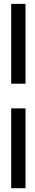

<svg xmlns="http://www.w3.org/2000/svg" viewBox="-20 -778 183 996"><path d="M38.1 -215.8H112.3V198.2H38.1ZM38.1 -757.8H112.3V-343.8H38.1Z"/></svg>

Font: Vancouver Drive
Style: Bold
Weight: 700
Designer: Valery Zaveryaev
Foundry: Cyreal (www.cyreal.org)
Version: Version 1.01